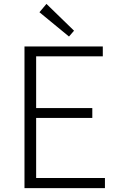

<svg xmlns="http://www.w3.org/2000/svg" viewBox="-20 -968 613 988"><path d="M106 0H520V-52H166V-361H455V-412H166V-678H509V-729H106ZM335 -780 361 -810 219 -948 183 -905Z"/></svg>

Font: Noto Sans T Chinese Light
Style: Regular
Weight: 300
Designer: Ryoko NISHIZUKA (kana & ideographs); Paul D. Hunt (Latin, Greek & Cyrillic); Wenlong ZHANG (bopomofo); Sandoll Communica
Foundry: Adobe Systems Incorporated
Version: Version 1.000;PS 1;hotconv 1.0.78;makeotf.lib2.5.61930